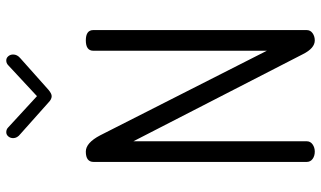

<svg xmlns="http://www.w3.org/2000/svg" viewBox="-226 -799 1025 613"><g transform="rotate(-90 286.5 -492.5)"><path d="M76 -26V-706Q76 -731 109 -731Q137 -731 161 -685L431 -153V-707Q431 -731 464 -731Q497 -731 497 -707V-26Q497 -14 487 -7Q477 0 464 0Q439 0 420 -38L142 -579V-26Q142 -14 132 -7Q122 0 109 0Q95 0 85.5 -7Q76 -14 76 -26ZM152 -963Q152 -972 157.5 -978.5Q163 -985 171 -985Q180 -985 186 -979L286 -887L385 -979Q391 -985 400 -985Q408 -985 413.5 -978.5Q419 -972 419 -963Q419 -950 407 -940L306 -850Q294 -840 286 -840Q276 -840 266 -850L165 -940Q152 -950 152 -963Z"/></g></svg>

Font: Terminal Dosis
Style: Regular
Weight: 400
Designer: Edgar Tolentino, Pablo Impallari, Igino Marini
Foundry: Edgar Tolentino, Pablo Impallari, Igino Marini
Version: Version 1.007